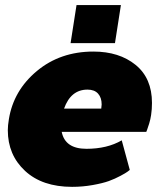

<svg xmlns="http://www.w3.org/2000/svg" viewBox="-20 -720 648 757"><path d="M258.3 -550 281.7 -700H456.7L433.3 -550ZM10.8 -206.7Q10.8 -225 15 -250Q33.3 -363.3 125.4 -440Q217.5 -516.7 348.3 -516.7Q450 -516.7 514.6 -464.2Q579.2 -411.7 579.2 -314.2Q579.2 -289.2 575.8 -266.7Q573.3 -250 568.3 -233.3Q563.3 -216.7 560 -208.3L556.7 -200H223.3Q236.7 -133.3 320.8 -133.3Q402.5 -133.3 460 -166.7L491.7 -50Q488.3 -47.5 482.5 -42.9Q476.7 -38.3 455 -26.7Q433.3 -15 409.2 -6.2Q385 2.5 345.4 9.6Q305.8 16.7 264.2 16.7Q146.7 16.7 78.8 -46.2Q10.8 -109.2 10.8 -206.7ZM232.5 -291.7H379.2Q380.8 -303.3 380.8 -308.3Q380.8 -335 366.7 -350.8Q352.5 -366.7 325 -366.7Q259.2 -366.7 232.5 -291.7Z"/></svg>

Font: BoonTook
Style: Italic
Weight: 400
Italic angle: -9°
Designer: Sungsit Sawaiwan
Foundry: FontUni
Version: Version 3.0